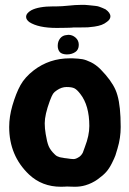

<svg xmlns="http://www.w3.org/2000/svg" viewBox="-20 -750 515 765"><path d="M207 -724.6Q224.6 -724.6 252.9 -727.5Q281.2 -730.5 299.8 -730.5Q312.5 -730.5 319.3 -730.5Q320.3 -730.5 331.5 -729.5Q342.8 -728.5 346.2 -728Q349.6 -727.5 359.4 -726.6Q369.1 -725.6 374.5 -723.6Q379.9 -721.7 387.2 -718.8Q394.5 -715.8 400.4 -712.9Q419.9 -699.2 419.9 -684.6Q419.9 -672.9 406.2 -663.1Q396.5 -655.3 384.8 -650.9Q373 -646.5 356 -644Q338.9 -641.6 330.1 -641.1Q321.3 -640.6 298.8 -640.6Q276.4 -640.6 273.4 -640.6Q268.6 -639.6 244.1 -639.2Q219.7 -638.7 206.1 -638.7Q132.8 -638.7 96.7 -662.1Q84 -671.9 84 -682.6Q84 -697.3 104.5 -709Q133.8 -724.6 193.4 -724.6ZM293.9 -571.3Q293.9 -551.8 279.8 -542.5Q265.6 -533.2 247.1 -533.2H244.1Q226.6 -534.2 218.8 -542Q210 -551.8 210 -567.4Q210 -585 219.7 -597.2Q229.5 -609.4 246.1 -610.4Q247.1 -610.4 249 -610.8Q251 -611.3 252 -611.3Q268.6 -611.3 281.2 -600.1Q293.9 -588.9 293.9 -571.3ZM247.1 -6.8Q246.1 -6.8 237.8 -6.3Q229.5 -5.9 222.7 -5.9Q147.5 -5.9 95.7 -54.7Q16.6 -129.9 16.6 -244.1Q16.6 -285.2 29.3 -329.1Q43.9 -378.9 61.5 -410.6Q79.1 -442.4 114.3 -469.7Q176.8 -517.6 257.8 -517.6H269.5Q293.9 -516.6 308.1 -514.2Q322.3 -511.7 342.3 -502Q362.3 -492.2 380.9 -473.6Q423.8 -429.7 440.4 -391.6Q457 -353.5 460 -283.2Q460.9 -269.5 460.9 -244.1Q460.9 -200.2 448.2 -158.2Q443.4 -140.6 439.9 -130.9Q436.5 -121.1 425.8 -99.6Q415 -78.1 402.8 -64.5Q390.6 -50.8 368.7 -35.2Q346.7 -19.5 320.3 -11.7Q300.8 -5.9 278.3 -5.9Q273.4 -5.9 262.7 -6.3Q252 -6.8 247.1 -6.8ZM207 -390.6Q196.3 -383.8 191.4 -376.5Q186.5 -369.1 178.7 -348.6Q158.2 -293 158.2 -258.8Q158.2 -238.3 162.1 -215.8Q167 -184.6 173.8 -168Q180.7 -151.4 198.2 -134.8Q200.2 -132.8 202.6 -130.9Q205.1 -128.9 207 -127.9Q209 -127 211.9 -126Q214.8 -125 216.8 -124Q218.8 -123 223.1 -122.6Q227.5 -122.1 229.5 -121.6Q231.4 -121.1 237.3 -120.1Q243.2 -119.1 246.1 -119.1Q263.7 -116.2 272.5 -116.2Q281.2 -116.2 291 -122.1Q298.8 -126 303.7 -132.3Q308.6 -138.7 310.1 -142.1Q311.5 -145.5 318.4 -165Q335.9 -210 335.9 -248Q335.9 -330.1 299.8 -376Q287.1 -392.6 276.9 -397.9Q266.6 -403.3 245.1 -403.3Q225.6 -403.3 207 -390.6Z"/></svg>

Font: Essays1743
Style: Bold
Weight: 700
Designer: Based on the typeface in a 1743 English translation of the essays of Montaigne.  PostScript/TrueType font designed by Jo
Version: Version 002.100